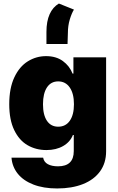

<svg xmlns="http://www.w3.org/2000/svg" viewBox="-20 -854 668 1084"><path d="M44.9 36.1H223.6Q228 61 250.2 73Q272.5 85 307.6 85Q396.5 85 396.5 -1V-91.8H391.6Q376 -52.2 336.4 -29.5Q296.9 -6.8 242.2 -6.8Q182.6 -6.8 135.3 -34.4Q87.9 -62 60.1 -119.9Q32.2 -177.7 32.2 -265.6Q32.2 -356.4 61 -417.5Q89.8 -478.5 137.2 -507.8Q184.6 -537.1 240.2 -537.1Q296.9 -537.1 335 -509.3Q373 -481.4 389.6 -438.5H394.5V-530.3H579.1V0Q579.1 66.4 544.9 113.5Q510.7 160.6 448.5 185.3Q386.2 210 302.7 210Q225.6 210 168.7 188Q111.8 166 80.3 126.7Q48.8 87.4 44.9 36.1ZM397.5 -265.6Q397.5 -325.7 373.8 -360.1Q350.1 -394.5 308.6 -394.5Q267.6 -394.5 245.1 -360.4Q222.7 -326.2 222.7 -265.6Q222.7 -205.1 245.1 -171.9Q267.6 -138.7 308.6 -138.7Q350.6 -138.7 374 -172.1Q397.5 -205.6 397.5 -265.6ZM312.5 -834 397.5 -799.8Q384.8 -779.8 374 -744.1Q363.3 -708.5 363.3 -668L361.3 -605.5H242.2V-673.8Q242.2 -733.9 260.3 -773.9Q278.3 -814 312.5 -834Z"/></svg>

Font: Pretendard JP Black
Style: Regular
Weight: 900
Designer: Base glyphs from Inter by Rasmus Andersson; Hangeul glyphs from Noto Sans CJK(Source Han Sans) by Jang Soo-young and Kan
Foundry: Kil Hyung-jin
Version: Version 1.309